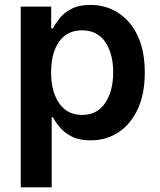

<svg xmlns="http://www.w3.org/2000/svg" viewBox="-20 -573 665 797"><path d="M66.1 204.5V-545.5H192.5V-455.3H199.9Q209.9 -475.1 227.8 -497.7Q245.7 -520.2 276.8 -536.4Q307.9 -552.6 355.8 -552.6Q419 -552.6 470 -520.2Q521 -487.9 551 -425.4Q581 -362.9 581 -272Q581 -182.2 551.5 -119.3Q522 -56.5 471.2 -23.4Q420.5 9.6 356.2 9.6Q309.3 9.6 278.4 -6Q247.5 -21.7 228.9 -43.9Q210.2 -66.1 199.9 -85.9H194.6V204.5ZM192.1 -272.7Q192.1 -193.5 225.5 -144.7Q258.9 -95.9 320.3 -95.9Q383.9 -95.9 416.9 -146Q449.9 -196 449.9 -272.7Q449.9 -349.1 417.3 -398.1Q384.6 -447.1 320.3 -447.1Q258.2 -447.1 225.1 -399.7Q192.1 -352.3 192.1 -272.7Z"/></svg>

Font: Inter Zeller Semi Bold
Style: Regular
Weight: 600
Designer: Rasmus Andersson; Joe Bland
Foundry: zeller
Version: Version 3.015;git-dec3a8cb1